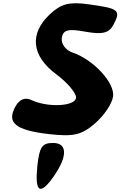

<svg xmlns="http://www.w3.org/2000/svg" viewBox="-20 -897 749 1194"><path d="M212 138C196 300 229 321 314 200C401 75 400 -8 310 -8C241 -8 225 17 212 138ZM290 -808C161 -687 176 -549 330 -435C401 -382 457 -315 453 -288C445 -235 276 -227 175 -275C135 -294 100 -279 75 -233C20 -133 77 -87 285 -63C436 -46 487 -57 570 -129C628 -179 676 -251 683 -296C696 -381 560 -528 429 -571C389 -584 359 -626 364 -660C372 -711 402 -720 511 -700C616 -681 658 -691 685 -742C733 -834 721 -844 533 -870C411 -887 360 -874 290 -808Z"/></svg>

Font: Hussar Skorodowane
Style: Ky
Weight: 700
Foundry: Cannot Into Space Fonts
Version: Version 0.892